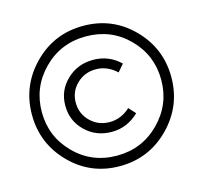

<svg xmlns="http://www.w3.org/2000/svg" viewBox="-100 -799 951 900"><g transform="rotate(-15 376.0 -349.0)"><path d="M375 -9Q234 -9 136 -108.5Q38 -208 38 -348Q38 -488 136.5 -588.5Q235 -689 377 -689Q519 -689 617 -589.5Q715 -490 715 -350Q715 -210 616 -109.5Q517 -9 375 -9ZM377 -638Q254 -638 170 -553Q86 -468 86 -348Q86 -229 169.5 -144.5Q253 -60 375 -60Q497 -60 581.5 -145.5Q666 -231 666 -350Q666 -470 582.5 -554Q499 -638 377 -638ZM482 -435Q437 -477 382 -477Q327 -477 289 -440Q251 -403 251 -350Q251 -296 289 -258.5Q327 -221 382 -221Q438 -221 482 -262L512 -229Q455 -174 380 -174Q304 -174 252 -224.5Q200 -275 200 -349Q200 -422 252.5 -472.5Q305 -523 381 -523Q457 -523 512 -470Z"/></g></svg>

Font: Montserrat arm
Style: Regular
Weight: 400
Designer: Julieta Ulanovsky
Foundry: Julieta Ulanovsky
Version: Version 6.000;PS 006.000;hotconv 1.0.88;makeotf.lib2.5.64775